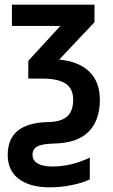

<svg xmlns="http://www.w3.org/2000/svg" viewBox="-20 -561 485 821"><path d="M13 101Q13 -36 187 -39Q241 -40 267 -63Q293 -86 293 -135Q293 -182 260.5 -203.5Q228 -225 160 -225H101V-301L238 -450H31V-541H384V-466L233 -306Q315 -299 361 -255.5Q407 -212 407 -133Q407 -47 359 2Q311 51 209 53Q159 54 139 65.5Q119 77 119 101Q119 125 141 138Q163 151 204 151Q284 151 364 113V206Q333 221 287 230.5Q241 240 191 240Q109 240 61 204.5Q13 169 13 101Z"/></svg>

Font: Noto Sans Display Medium Narrow
Style: Regular
Weight: 500
Width: 4
Designer: Monotype Design team
Foundry: Monotype Imaging Inc.
Version: Version 1.000